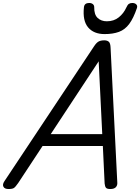

<svg xmlns="http://www.w3.org/2000/svg" viewBox="-73 -1256 942 1290"><path d="M-16 14Q-42 14 -50 -1.5Q-58 -17 -43 -39L559 -945Q574 -968 588.5 -976.5Q603 -985 628 -985Q647 -985 658 -975.5Q669 -966 670 -934L715 -31Q717 -11 705.5 1.5Q694 14 668 14Q646 14 639 5.5Q632 -3 630 -23L618 -275H213L49 -26Q31 0 20.5 7Q10 14 -16 14ZM268 -355H614L590 -844ZM630 -1027Q557 -1027 519 -1072Q481 -1117 491 -1208Q493 -1223 502 -1229.5Q511 -1236 526 -1236Q541 -1236 550.5 -1228.5Q560 -1221 560 -1208Q559 -1158 583 -1135.5Q607 -1113 645 -1113Q692 -1113 725 -1139.5Q758 -1166 776 -1206Q784 -1224 793 -1230Q802 -1236 816 -1236Q833 -1236 842.5 -1226.5Q852 -1217 847 -1202Q824 -1134 795.5 -1095.5Q767 -1057 726.5 -1042Q686 -1027 630 -1027Z"/></svg>

Font: Playwrite NO
Style: Regular
Weight: 400
Designer: Veronika Burian, José Scaglione
Foundry: TypeTogether
Version: Version 1.002